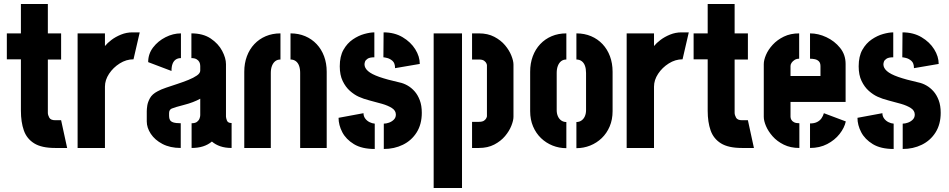

<svg xmlns="http://www.w3.org/2000/svg" viewBox="-20 -736 4719 955"><path d="M254 0Q187 0 150 -23Q113 -46 98.5 -87.5Q84 -129 84 -185V-441H14V-570H84V-716H218V-570H284V-440H218V-175Q218 -164 225 -151Q232 -138 255 -138H284L314 0Z M366 0V-570H502V-507Q514 -522 534.5 -537.5Q555 -553 582 -564Q609 -575 639 -575Q648 -575 657 -575Q666 -575 675 -575L644 -441Q608 -441 575.5 -420.5Q543 -400 522.5 -369Q502 -338 502 -305V0Z M879 0Q826 0 788 -20Q750 -40 730 -70.5Q710 -101 710 -132V-183Q710 -193 712.5 -210.5Q715 -228 726 -248Q737 -268 764 -282Q780 -291 806.5 -300Q833 -309 862 -318.5Q891 -328 917 -338.5Q943 -349 959.5 -360.5Q976 -372 976 -385V-408Q976 -419 971.5 -427.5Q967 -436 957.5 -441.5Q948 -447 932 -447V-570Q990 -570 1028 -544.5Q1066 -519 1085 -483Q1104 -447 1104 -417V-156Q1104 -150 1108.5 -137Q1113 -124 1132 -124V0Q1100 0 1075.5 -8.5Q1051 -17 1034 -32Q1015 -16 990 -8Q965 0 933 0V-123Q951 -123 960 -130Q969 -137 972.5 -146.5Q976 -156 976 -163V-245Q960 -236 939 -228Q918 -220 896 -214.5Q874 -209 857.5 -204Q841 -199 834 -196Q821 -190 821 -173V-159Q821 -147 825.5 -139Q830 -131 842.5 -127Q855 -123 879 -123ZM833 -383 717 -427Q717 -468 741.5 -500Q766 -532 803.5 -551Q841 -570 880 -570V-447Q865 -447 854.5 -440Q844 -433 838.5 -419Q833 -405 833 -383Z M1195 -379Q1195 -421 1208 -456Q1221 -491 1245 -516.5Q1269 -542 1302 -556Q1335 -570 1375 -570V-440Q1360 -440 1349.5 -432Q1339 -424 1333 -409Q1327 -394 1327 -373V0H1195ZM1473 -373Q1473 -394 1467.5 -409Q1462 -424 1451 -432Q1440 -440 1425 -440V-570Q1465 -570 1498 -556Q1531 -542 1555 -516.5Q1579 -491 1592 -456Q1605 -421 1605 -379V0H1473Z M1889 5V-121Q1901 -121 1915 -126Q1929 -131 1939 -141Q1949 -151 1949 -166Q1949 -186 1929.5 -198.5Q1910 -211 1880.5 -219.5Q1851 -228 1819.5 -236Q1788 -244 1764 -255Q1742 -265 1720.5 -284Q1699 -303 1684.5 -333Q1670 -363 1670 -406Q1670 -456 1688.5 -488.5Q1707 -521 1735 -540Q1763 -559 1792 -567Q1821 -575 1842 -575V-451Q1819 -451 1808.5 -444Q1798 -437 1795.5 -429Q1793 -421 1793 -416Q1793 -398 1810.5 -382.5Q1828 -367 1866.5 -353.5Q1905 -340 1967 -326Q1987 -322 2006.5 -311Q2026 -300 2042 -282Q2058 -264 2068 -237.5Q2078 -211 2078 -175Q2078 -118 2052.5 -77.5Q2027 -37 1984 -16Q1941 5 1889 5ZM1844 5Q1780 5 1740.5 -19Q1701 -43 1682.5 -78.5Q1664 -114 1664 -150L1788 -173Q1788 -158 1796.5 -146.5Q1805 -135 1818 -128.5Q1831 -122 1844 -121ZM1945 -397Q1945 -422 1932.5 -433Q1920 -444 1906 -447.5Q1892 -451 1887 -451L1888 -575Q1942 -575 1982.5 -551Q2023 -527 2045.5 -491Q2068 -455 2068 -418Z M2328 0V-130H2362Q2380 -130 2388.5 -136.5Q2397 -143 2399.5 -149.5Q2402 -156 2402 -157V-413Q2402 -414 2399.5 -420.5Q2397 -427 2388.5 -433.5Q2380 -440 2362 -440H2328V-570H2362Q2406 -570 2438.5 -553Q2471 -536 2492 -511Q2513 -486 2523.5 -459.5Q2534 -433 2534 -415V-155Q2534 -137 2523.5 -110.5Q2513 -84 2492 -59Q2471 -34 2438.5 -17Q2406 0 2362 0ZM2137 199V-570H2278V199Z M2797 1Q2761 1 2728.5 -12Q2696 -25 2671 -49Q2646 -73 2631.5 -107Q2617 -141 2617 -183V-379Q2617 -421 2630 -456Q2643 -491 2667 -516.5Q2691 -542 2724 -556Q2757 -570 2797 -570V-440Q2782 -440 2771.5 -432Q2761 -424 2755 -409Q2749 -394 2749 -373V-188Q2749 -171 2755 -157.5Q2761 -144 2772 -136.5Q2783 -129 2797 -129ZM2847 1V-129Q2861 -129 2872 -136.5Q2883 -144 2889 -157.5Q2895 -171 2895 -188V-373Q2895 -394 2889.5 -409Q2884 -424 2873 -432Q2862 -440 2847 -440V-570Q2887 -570 2920 -556Q2953 -542 2977 -516.5Q3001 -491 3014 -456Q3027 -421 3027 -379V-183Q3027 -141 3012.5 -107Q2998 -73 2973 -49Q2948 -25 2915.5 -12Q2883 1 2847 1Z M3097 0V-570H3233V-507Q3245 -522 3265.5 -537.5Q3286 -553 3313 -564Q3340 -575 3370 -575Q3379 -575 3388 -575Q3397 -575 3406 -575L3375 -441Q3339 -441 3306.5 -420.5Q3274 -400 3253.5 -369Q3233 -338 3233 -305V0Z M3670 0Q3603 0 3566 -23Q3529 -46 3514.5 -87.5Q3500 -129 3500 -185V-441H3430V-570H3500V-716H3634V-570H3700V-440H3634V-175Q3634 -164 3641 -151Q3648 -138 3671 -138H3700L3730 0Z M3956 0Q3912 0 3878.5 -16.5Q3845 -33 3823 -58Q3801 -83 3790 -109Q3779 -135 3779 -155V-417Q3779 -437 3790 -463Q3801 -489 3823.5 -513.5Q3846 -538 3879 -554Q3912 -570 3955 -570V-444Q3942 -444 3932.5 -438Q3923 -432 3917.5 -424Q3912 -416 3912 -408V-358H4061V-407Q4061 -423 4053 -431Q4045 -439 4033 -441.5Q4021 -444 4009 -444V-570Q4050 -570 4090.5 -551Q4131 -532 4158.5 -498Q4186 -464 4186 -418V-229H3912V-155Q3912 -148 3916 -140.5Q3920 -133 3929.5 -128Q3939 -123 3956 -123ZM4009 0V-122Q4030 -122 4044 -129Q4058 -136 4066 -147.5Q4074 -159 4078 -173L4187 -132Q4180 -100 4156 -69.5Q4132 -39 4094.5 -19.5Q4057 0 4009 0Z M4470 5V-121Q4482 -121 4496 -126Q4510 -131 4520 -141Q4530 -151 4530 -166Q4530 -186 4510.5 -198.5Q4491 -211 4461.5 -219.5Q4432 -228 4400.5 -236Q4369 -244 4345 -255Q4323 -265 4301.5 -284Q4280 -303 4265.5 -333Q4251 -363 4251 -406Q4251 -456 4269.5 -488.5Q4288 -521 4316 -540Q4344 -559 4373 -567Q4402 -575 4423 -575V-451Q4400 -451 4389.5 -444Q4379 -437 4376.5 -429Q4374 -421 4374 -416Q4374 -398 4391.5 -382.5Q4409 -367 4447.5 -353.5Q4486 -340 4548 -326Q4568 -322 4587.5 -311Q4607 -300 4623 -282Q4639 -264 4649 -237.5Q4659 -211 4659 -175Q4659 -118 4633.5 -77.5Q4608 -37 4565 -16Q4522 5 4470 5ZM4425 5Q4361 5 4321.5 -19Q4282 -43 4263.5 -78.5Q4245 -114 4245 -150L4369 -173Q4369 -158 4377.5 -146.5Q4386 -135 4399 -128.5Q4412 -122 4425 -121ZM4526 -397Q4526 -422 4513.5 -433Q4501 -444 4487 -447.5Q4473 -451 4468 -451L4469 -575Q4523 -575 4563.5 -551Q4604 -527 4626.5 -491Q4649 -455 4649 -418Z"/></svg>

Font: Stick No Bills ExtraLight ExtraBold
Style: Regular
Weight: 800
Version: Version 2.000